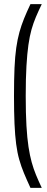

<svg xmlns="http://www.w3.org/2000/svg" viewBox="-20 -763 230 933"><path d="M128 150Q110 111 96.5 78.5Q83 46 73.5 12.5Q64 -21 58.5 -63Q53 -105 50.5 -161.5Q48 -218 48 -297Q48 -376 50.5 -432.5Q53 -489 59 -531Q65 -573 74.5 -607Q84 -641 97 -673Q110 -705 128 -743H183Q167 -710 154.5 -680.5Q142 -651 133 -619Q124 -587 118 -544.5Q112 -502 108.5 -442Q105 -382 105 -297Q105 -212 108.5 -152Q112 -92 118.5 -49.5Q125 -7 134 25.5Q143 58 155 87Q167 116 183 150Z"/></svg>

Font: Saira UltraCondensed
Style: Regular
Weight: 400
Width: 1
Designer: Hector Gatti with collaboration of the Omnibus-Type team
Foundry: Omnibus-Type
Version: Version 1.101